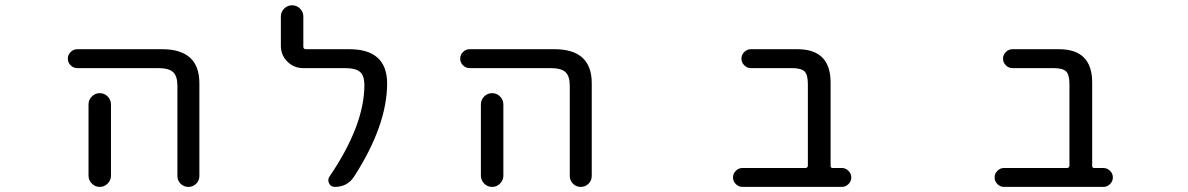

<svg xmlns="http://www.w3.org/2000/svg" viewBox="-20 -735 4540 734"><path d="M275.4 -474.6Q260.7 -474.6 250 -485.4Q239.3 -496.1 239.3 -510.7Q239.3 -525.4 250 -536.1Q260.7 -546.9 275.4 -546.9H599.6Q742.2 -546.9 742.2 -417V-62.5Q742.2 -44.9 730 -32.7Q717.8 -20.5 700.2 -20.5Q682.6 -20.5 670.4 -32.7Q658.2 -44.9 658.2 -62.5V-407.2Q658.2 -444.3 641.6 -459.5Q625 -474.6 585 -474.6ZM404.3 -335.9V-99.6V-63.5Q404.3 -45.9 391.6 -33.2Q378.9 -20.5 361.3 -20.5Q343.8 -20.5 331.1 -33.2Q318.4 -45.9 318.4 -63.5V-99.6V-335.9Q318.4 -353.5 331.1 -366.2Q343.8 -378.9 361.3 -378.9Q378.9 -378.9 391.6 -366.2Q404.3 -353.5 404.3 -335.9Z M1315.4 -546.9Q1459 -546.9 1460 -417Q1460 -255.9 1334 -60.5Q1308.6 -20.5 1259.8 -20.5Q1245.1 -20.5 1238.3 -33.7Q1231.4 -46.9 1239.3 -59.6Q1373 -255.9 1373 -410.2Q1373 -445.3 1356.4 -460Q1339.8 -474.6 1299.8 -474.6H1138.7Q1103.5 -474.6 1078.6 -499.5Q1053.7 -524.4 1053.7 -559.6V-671.9Q1053.7 -689.5 1066.4 -702.1Q1079.1 -714.8 1096.7 -714.8Q1114.3 -714.8 1127 -702.1Q1139.6 -689.5 1139.6 -671.9V-556.6Q1139.6 -546.9 1149.4 -546.9Z M1775.4 -474.6Q1760.7 -474.6 1750 -485.4Q1739.3 -496.1 1739.3 -510.7Q1739.3 -525.4 1750 -536.1Q1760.7 -546.9 1775.4 -546.9H2099.6Q2242.2 -546.9 2242.2 -417V-62.5Q2242.2 -44.9 2230 -32.7Q2217.8 -20.5 2200.2 -20.5Q2182.6 -20.5 2170.4 -32.7Q2158.2 -44.9 2158.2 -62.5V-407.2Q2158.2 -444.3 2141.6 -459.5Q2125 -474.6 2085 -474.6ZM1904.3 -335.9V-99.6V-63.5Q1904.3 -45.9 1891.6 -33.2Q1878.9 -20.5 1861.3 -20.5Q1843.8 -20.5 1831.1 -33.2Q1818.4 -45.9 1818.4 -63.5V-99.6V-335.9Q1818.4 -353.5 1831.1 -366.2Q1843.8 -378.9 1861.3 -378.9Q1878.9 -378.9 1891.6 -366.2Q1904.3 -353.5 1904.3 -335.9Z M3068.4 -414.1Q3068.4 -449.2 3055.7 -461.9Q3043 -474.6 3006.8 -474.6H2850.6Q2835.9 -474.6 2825.2 -485.4Q2814.5 -496.1 2814.5 -510.7Q2814.5 -525.4 2825.2 -536.1Q2835.9 -546.9 2850.6 -546.9H3028.3Q3155.3 -546.9 3155.3 -419.9V-100.6Q3155.3 -92.8 3163.1 -92.8H3198.2Q3212.9 -92.8 3223.6 -82Q3234.4 -71.3 3234.4 -56.6Q3234.4 -42 3223.6 -31.2Q3212.9 -20.5 3198.2 -20.5H2818.4Q2803.7 -20.5 2793 -31.2Q2782.2 -42 2782.2 -56.6Q2782.2 -71.3 2793 -82Q2803.7 -92.8 2818.4 -92.8H3058.6Q3068.4 -92.8 3068.4 -102.5Z M4068.4 -414.1Q4068.4 -449.2 4055.7 -461.9Q4043 -474.6 4006.8 -474.6H3850.6Q3835.9 -474.6 3825.2 -485.4Q3814.5 -496.1 3814.5 -510.7Q3814.5 -525.4 3825.2 -536.1Q3835.9 -546.9 3850.6 -546.9H4028.3Q4155.3 -546.9 4155.3 -419.9V-100.6Q4155.3 -92.8 4163.1 -92.8H4198.2Q4212.9 -92.8 4223.6 -82Q4234.4 -71.3 4234.4 -56.6Q4234.4 -42 4223.6 -31.2Q4212.9 -20.5 4198.2 -20.5H3818.4Q3803.7 -20.5 3793 -31.2Q3782.2 -42 3782.2 -56.6Q3782.2 -71.3 3793 -82Q3803.7 -92.8 3818.4 -92.8H4058.6Q4068.4 -92.8 4068.4 -102.5Z"/></svg>

Font: Rounded-X Mgen+ 1m regular
Style: Regular
Weight: 400
Designer: [Source Han Sans]
Ryoko NISHIZUKA  (kana & ideographs); Paul D. Hunt (Latin, Greek & Cyrillic); Wenlong ZHANG  (bopomofo
Version: Version 1.059.20150602